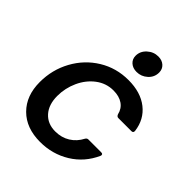

<svg xmlns="http://www.w3.org/2000/svg" viewBox="-216 -905 1047 1047"><g transform="rotate(45 307.0 -382.0)"><path d="M37 -219Q37 -314 81 -394.5Q125 -475 201.5 -522Q278 -569 372 -569Q466 -569 524.5 -523Q583 -477 593 -398V-396Q593 -383 580 -383H479Q468 -383 463 -396Q455 -432 426.5 -451.5Q398 -471 354 -471Q298 -471 253 -437Q208 -403 183 -348Q158 -293 158 -233Q158 -166 193 -127Q228 -88 287 -88Q335 -88 372 -111Q409 -134 430 -175Q436 -185 446 -185H545Q553 -185 556 -180.5Q559 -176 556 -169Q518 -84 441 -36.5Q364 11 269 11Q162 11 99.5 -51.5Q37 -114 37 -219ZM305 -690Q305 -725 332.5 -750Q360 -775 396 -775Q425 -775 443 -758.5Q461 -742 461 -716Q461 -680 434 -655.5Q407 -631 371 -631Q342 -631 323.5 -647.5Q305 -664 305 -690Z"/></g></svg>

Font: Open Sauce Two SemiBold Italic
Style: Regular
Weight: 600
Italic angle: -10°
Designer: Alfredo Marco Pradil
Foundry: Creative Sauce Fz LLC
Version: Version 1.477